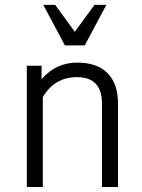

<svg xmlns="http://www.w3.org/2000/svg" viewBox="-20 -753 573 773"><path d="M455.1 -335.9Q455.1 -416 413.1 -458.5Q371.1 -501 290 -501Q206.1 -501 147.5 -434.6V-488.3H87.9V0H152.3V-362.3Q200.2 -442.4 290 -442.4Q390.6 -442.4 390.6 -335.9V0H455.1ZM154.3 -733.4H202.1L281.2 -625L360.4 -733.4H408.2L321.3 -570.3H241.2Z"/></svg>

Font: Lohit Devanagari
Style: Regular
Weight: 400
Version: 2.95.4